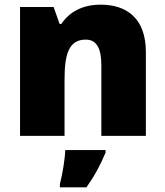

<svg xmlns="http://www.w3.org/2000/svg" viewBox="-20 -634 710 824"><path d="M412 -614C334 -614 278 -583 243 -531H236L210 -604H66V-51H257V-293C257 -403 276 -464 348 -464C395 -464 415 -426 415 -353V-51H606V-411C606 -553 526 -614 412 -614ZM433 21V10H260C259 48 248 114 237 156V170H351C389 116 410 75 433 21Z"/></svg>

Font: Noto Sans Tamil UI Black
Style: Regular
Weight: 900
Designer: Jelle Bosma - Monotype Design Team
Foundry: Monotype Imaging Inc.
Version: Version 2.004